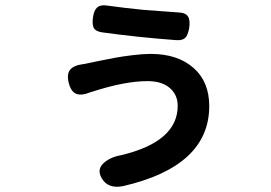

<svg xmlns="http://www.w3.org/2000/svg" viewBox="-20 -661 1040 737"><path d="M783.2 -253.9Q783.2 -22.5 451.2 53.7Q393.6 64.5 370.1 22.5Q351.6 -9.8 376.5 -33.7Q401.4 -57.6 445.3 -65.4Q662.1 -117.2 662.1 -254.9Q662.1 -296.9 631.8 -323.2Q601.6 -349.6 545.9 -349.6Q459 -349.6 333 -308.6Q332 -308.6 329.6 -307.6Q327.1 -306.6 326.2 -306.6Q293 -293 272.9 -300.8Q252.9 -308.6 244.1 -341.8Q235.4 -376 249 -393.1Q262.7 -410.2 299.8 -415Q301.8 -415 303.7 -415.5Q305.7 -416 306.6 -416Q314.5 -418 355.5 -426.3Q396.5 -434.6 422.9 -439.5Q449.2 -444.3 488.8 -449.2Q528.3 -454.1 558.6 -454.1Q661.1 -454.1 722.2 -400.9Q783.2 -347.7 783.2 -253.9ZM532.2 -623Q542 -622.1 664.1 -613.3Q692.4 -612.3 701.7 -597.7Q710.9 -583 706.1 -552.7Q701.2 -526.4 691.4 -516.1Q681.6 -505.9 658.2 -506.8Q509.8 -517.6 370.1 -537.1Q346.7 -541 339.8 -554.2Q333 -567.4 336.9 -594.7Q340.8 -622.1 353.5 -632.8Q366.2 -643.6 391.6 -639.6Q460.9 -629.9 532.2 -623Z"/></svg>

Font: GenSenMaruGothic TW TTF Bold
Style: Regular
Weight: 700
Version: Version 1.301